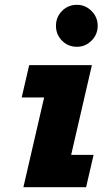

<svg xmlns="http://www.w3.org/2000/svg" viewBox="-20 -776 425 796"><path d="M299 -756Q334 -756 359.5 -730.5Q385 -705 385 -669Q385 -633 359.5 -607.5Q334 -582 299 -582Q262 -582 237 -607.5Q212 -633 212 -669Q212 -705 237 -730.5Q262 -756 299 -756ZM101 -506H361L275 -134H368L337 0H77L163 -372H70Z"/></svg>

Font: Arvo
Style: Bold Italic
Weight: 700
Italic angle: -13°
Designer: Anton Koovit (Cyrillic Expansion: Cyreal)
Foundry: Anton Koovit, Yassin Baggar
Version: Version 3.000